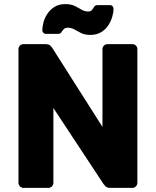

<svg xmlns="http://www.w3.org/2000/svg" viewBox="-20 -915 759 935"><path d="M95 0Q84 0 77 -7.5Q70 -15 70 -25V-675Q70 -686 77 -693Q84 -700 95 -700H201Q218 -700 225.5 -692.5Q233 -685 235 -681L479 -297V-675Q479 -686 486 -693Q493 -700 504 -700H624Q635 -700 642 -693Q649 -686 649 -675V-26Q649 -15 642 -7.5Q635 0 624 0H517Q501 0 493.5 -8Q486 -16 484 -19L240 -389V-25Q240 -15 233 -7.5Q226 0 215 0ZM420 -745Q393 -745 375 -754Q357 -763 342.5 -771.5Q328 -780 310 -780Q297 -780 290.5 -773Q284 -766 279 -758Q274 -750 263 -750H203Q196 -750 191 -755.5Q186 -761 186 -767Q186 -783 191.5 -805Q197 -827 210.5 -847.5Q224 -868 245.5 -881.5Q267 -895 298 -895Q326 -895 344 -886Q362 -877 377 -868Q392 -859 409 -859Q423 -859 428.5 -867Q434 -875 439 -882.5Q444 -890 455 -890H515Q524 -890 528.5 -884.5Q533 -879 533 -872Q533 -856 527 -834.5Q521 -813 508 -792.5Q495 -772 473 -758.5Q451 -745 420 -745Z"/></svg>

Font: Rubik
Style: Bold
Weight: 700
Designer: Hubert and Fischer
Foundry: Hubert and Fischer
Version: Version 2.300;gftools[0.9.30]